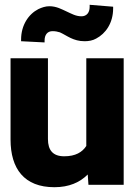

<svg xmlns="http://www.w3.org/2000/svg" viewBox="-20 -771 567 801"><path d="M24 -189C24 -67 81 10 207 10C268 10 313 -10 346 -43L349 0H496V-528H340V-162C323 -136 295 -119 248 -119C201 -119 180 -144 180 -191V-528H24ZM68 -599 166 -594V-602C166 -626 178 -641 199 -641C211 -641 221 -639 230 -636C259 -623 285 -599 333 -599C350 -599 367 -602 381 -610C421 -631 452 -675 452 -736V-743L354 -751V-742C354 -718 341 -703 320 -703C296 -703 278 -714 258 -723C238 -732 216 -745 186 -745C170 -745 155 -740 140 -733C99 -712 68 -666 68 -606Z"/></svg>

Font: Asimov Pro
Style: Blk
Weight: 900
Designer: Google
Version: Version 2.000980; 2014